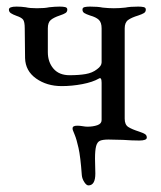

<svg xmlns="http://www.w3.org/2000/svg" viewBox="-20 -423 488 582"><path d="M228 108Q224 52 218 25.5Q212 -1 207 -13Q202 -25 201 -28Q200 -30 200 -34Q200 -42 214 -42Q222 -42 230.5 -40.5Q239 -39 245 -39Q262 -39 275 -43.5Q288 -48 288 -59V-172Q288 -190 280 -185Q261 -174 229.5 -168Q198 -162 167 -162Q122 -162 89.5 -185Q57 -208 56 -247L55 -337Q55 -357 50 -363.5Q45 -370 30 -375Q19 -379 13 -383Q7 -387 7 -394Q7 -403 30 -403Q44 -403 58 -401Q70 -398 92 -398Q116 -398 129 -401Q147 -403 161 -403Q171 -403 177.5 -401.5Q184 -400 184 -394Q184 -387 178.5 -383.5Q173 -380 161 -376Q143 -370 134 -362.5Q125 -355 125 -337V-265Q125 -235 142 -215Q159 -195 191 -195Q219 -195 239.5 -198.5Q260 -202 274 -213Q288 -223 288 -234V-337Q288 -355 279.5 -363Q271 -371 253 -376Q241 -380 235.5 -383.5Q230 -387 230 -394Q230 -400 236.5 -401.5Q243 -403 253 -403Q277 -403 291 -400Q309 -398 325 -398Q342 -398 360 -400Q374 -403 399 -403Q409 -403 415.5 -401.5Q422 -400 422 -394Q422 -387 416.5 -383.5Q411 -380 399 -376Q379 -370 368.5 -362.5Q358 -355 358 -337V-63Q358 -45 369 -38Q380 -31 402 -24Q414 -20 419.5 -16.5Q425 -13 425 -6Q425 3 402 3Q381 3 353 1L309 0Q292 0 283.5 3.5Q275 7 271.5 19.5Q268 32 268 58L269 103Q269 139 248 139Q242 139 235.5 129Q229 119 228 108Z"/></svg>

Font: EB Garamond
Style: Regular
Weight: 400
Designer: Georg Duffner and Octavio Pardo
Foundry: Georg Duffner
Version: Version 1.000; ttfautohint (v1.6)